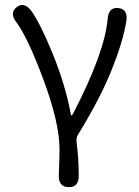

<svg xmlns="http://www.w3.org/2000/svg" viewBox="-20 -572 571 790"><path d="M263 198Q221 198 222 150L224 91Q225 67 225 43Q225 -67 157 -249Q92 -422 47 -481Q18 -519 49 -543Q80 -566 109 -527Q145 -477 196 -353Q250 -220 271 -104Q272 -97 274.5 -97Q277 -97 282 -107Q411 -356 423 -495Q427 -543 467 -539Q507 -534 500 -486Q487 -403 439.5 -284.5Q392 -166 301 -18Q293 -4 295 12Q304 84 304 151Q304 199 263 198Z"/></svg>

Font: Resource Han Rounded KR Normal
Style: Regular
Weight: 350
Designer: Cyano Hao (round all glyphs); Ryoko NISHIZUKA 西塚涼子 (kana, bopomofo & ideographs); Paul D. Hunt (Latin, Greek & Cyrillic)
Foundry: Cyano Hao
Version: 0.990